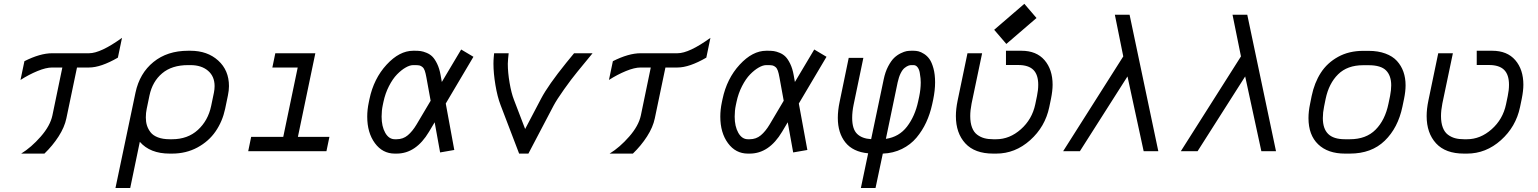

<svg xmlns="http://www.w3.org/2000/svg" viewBox="-20 -771 7841 979"><path d="M246.1 -499.5H434.1Q493.2 -499.5 602.1 -578.1L581.1 -477.1Q494.1 -426.8 434.1 -426.8H372.6L318.4 -167.5Q309.1 -122.6 278.8 -75.4Q248.5 -28.3 206.5 12.2H87.9Q139.6 -19.5 187.7 -74.5Q235.8 -129.4 247.1 -182.1L297.9 -426.8H246.1Q214.8 -426.8 170.9 -408.7Q127 -390.6 84.5 -363.3L104.5 -459Q184.6 -499.5 246.1 -499.5Z M1056.6 -230.5 1070.8 -298.8Q1074.2 -315.4 1074.2 -332Q1074.2 -381.8 1040.5 -410.4Q1006.8 -439 951.2 -439H939Q856.4 -439 806.9 -397.2Q757.3 -355.5 742.2 -284.2L728 -215.8Q723.6 -195.8 723.6 -171.9Q723.6 -149.9 729.2 -131.6Q734.9 -113.3 747.6 -96.7Q760.3 -80.1 785.2 -70.6Q810.1 -61 845.2 -61H857.4Q937 -61 989 -108.6Q1041 -156.2 1056.6 -230.5ZM857.4 12.2H845.2Q745.1 12.2 692.9 -47.9L644 187.5H568.8L670.9 -298.8Q691.9 -397.5 762.5 -454.8Q833 -512.2 939 -512.2H951.2Q1037.6 -512.2 1092.5 -462.4Q1147.5 -412.6 1147.5 -332Q1147.5 -310.1 1142.1 -284.2L1127.9 -215.8Q1114.3 -151.9 1079.3 -101.1Q1044.4 -50.3 986.6 -19Q928.7 12.2 857.4 12.2Z M1644.5 0H1245.6L1260.7 -73.2H1424.3L1498 -426.8H1368.7L1383.8 -499.5H1587.9L1499 -73.2H1659.7Z M2167.5 -99.1Q2101.1 12.2 2002.4 12.2H1993.2Q1930.7 12.2 1891.6 -41Q1852.5 -94.2 1852.5 -176.3Q1852.5 -211.9 1860.4 -249L1863.8 -265.6Q1885.7 -370.1 1951.2 -441.2Q2016.6 -512.2 2086.9 -512.2H2096.2Q2112.8 -512.2 2125.2 -510.5Q2137.7 -508.8 2155 -501.7Q2172.4 -494.6 2184.8 -482.2Q2197.3 -469.7 2209 -445.6Q2220.7 -421.4 2226.6 -388.2L2232.9 -353L2331.5 -518.6L2394 -481.4L2252.9 -243.2L2296.4 -6.3L2224.1 6.3L2196.3 -147.5ZM2175.8 -257.3 2154.3 -375.5Q2150.4 -397.5 2146 -410.2Q2141.6 -422.9 2134 -429.2Q2126.5 -435.5 2118.7 -437.3Q2110.8 -439 2096.2 -439H2086.9Q2069.8 -439 2048.1 -426.5Q2026.4 -414.1 2004.4 -391.6Q1982.4 -369.1 1963.4 -332Q1944.3 -294.9 1935.1 -251L1931.6 -234.4Q1925.8 -207 1925.8 -176.3Q1925.8 -126.5 1944.3 -93.8Q1962.9 -61 1993.2 -61H2002.4Q2035.2 -61 2059.1 -81.1Q2083 -101.1 2104 -136.2Z M2570.8 -471.7Q2569.3 -456.1 2569.3 -445.8Q2569.3 -401.4 2578.4 -348.6Q2587.4 -295.9 2600.6 -262.2L2657.7 -113.3L2739.3 -268.6Q2774.9 -336.4 2867.2 -450.7L2907.2 -499.5H3001.5L2923.8 -404.8Q2894 -368.7 2856.4 -315.7Q2818.8 -262.7 2802.7 -232.4L2674.3 12.2H2627L2532.2 -235.8Q2516.1 -277.8 2506.1 -337.9Q2496.1 -397.9 2496.1 -445.8Q2496.1 -463.4 2497.6 -479.5L2499.5 -499.5H2573.7Z M3246.6 -499.5H3434.6Q3493.7 -499.5 3602.5 -578.1L3581.5 -477.1Q3494.6 -426.8 3434.6 -426.8H3373L3318.8 -167.5Q3309.6 -122.6 3279.3 -75.4Q3249 -28.3 3207 12.2H3088.4Q3140.1 -19.5 3188.2 -74.5Q3236.3 -129.4 3247.6 -182.1L3298.3 -426.8H3246.6Q3215.3 -426.8 3171.4 -408.7Q3127.4 -390.6 3085 -363.3L3105 -459Q3185.1 -499.5 3246.6 -499.5Z M3967.8 -99.1Q3901.4 12.2 3802.7 12.2H3793.5Q3731 12.2 3691.9 -41Q3652.8 -94.2 3652.8 -176.3Q3652.8 -211.9 3660.6 -249L3664.1 -265.6Q3686 -370.1 3751.5 -441.2Q3816.9 -512.2 3887.2 -512.2H3896.5Q3913.1 -512.2 3925.5 -510.5Q3938 -508.8 3955.3 -501.7Q3972.7 -494.6 3985.1 -482.2Q3997.6 -469.7 4009.3 -445.6Q4021 -421.4 4026.9 -388.2L4033.2 -353L4131.8 -518.6L4194.3 -481.4L4053.2 -243.2L4096.7 -6.3L4024.4 6.3L3996.6 -147.5ZM3976.1 -257.3 3954.6 -375.5Q3950.7 -397.5 3946.3 -410.2Q3941.9 -422.9 3934.3 -429.2Q3926.8 -435.5 3918.9 -437.3Q3911.1 -439 3896.5 -439H3887.2Q3870.1 -439 3848.4 -426.5Q3826.7 -414.1 3804.7 -391.6Q3782.7 -369.1 3763.7 -332Q3744.6 -294.9 3735.4 -251L3731.9 -234.4Q3726.1 -207 3726.1 -176.3Q3726.1 -126.5 3744.6 -93.8Q3763.2 -61 3793.5 -61H3802.7Q3835.4 -61 3859.4 -81.1Q3883.3 -101.1 3904.3 -136.2Z M4674.8 -351.1Q4674.8 -361.3 4673.8 -371.8Q4672.9 -382.3 4669.9 -399.7Q4667 -417 4658.7 -428Q4650.4 -439 4638.2 -439H4626Q4619.1 -439 4611.3 -436Q4603.5 -433.1 4592.8 -424.8Q4582 -416.5 4572.5 -397.5Q4563 -378.4 4557.1 -351.1L4497.1 -63Q4564.5 -72.8 4605 -125.7Q4645.5 -178.7 4661.6 -253.9L4667 -278.8Q4674.8 -316.4 4674.8 -351.1ZM4369.6 187.5 4406.7 10.7Q4329.1 3.4 4290.5 -44.9Q4252 -93.3 4252 -169.9Q4252 -208 4261.2 -251.5L4307.6 -476.1H4382.3L4332.5 -236.8Q4325.2 -201.7 4325.2 -169.9Q4325.2 -112.8 4350.3 -88.4Q4375.5 -64 4421.9 -61.5L4485.8 -365.7Q4493.7 -404.3 4508.8 -432.9Q4523.9 -461.4 4539.3 -476.1Q4554.7 -490.7 4573 -499.5Q4591.3 -508.3 4603 -510.3Q4614.7 -512.2 4626 -512.2H4638.2Q4650.9 -512.2 4663.3 -509.3Q4675.8 -506.3 4691.9 -496.1Q4708 -485.8 4719.7 -469.2Q4731.4 -452.6 4739.7 -422.1Q4748 -391.6 4748 -351.1Q4748 -310.5 4738.3 -263.2L4732.9 -238.3Q4722.2 -189.5 4702.6 -147.2Q4683.1 -105 4653.1 -69.1Q4623 -33.2 4578.9 -11.5Q4534.7 10.3 4481.4 12.2L4444.3 187.5Z M5109.4 -512.2H5188.5Q5264.6 -512.2 5305.9 -464.4Q5347.2 -416.5 5347.2 -338.9Q5347.2 -308.6 5338.9 -267.1L5330.1 -224.6Q5309.1 -124.5 5232.7 -56.2Q5156.2 12.2 5059.6 12.2H5044.4Q4950.2 12.2 4902.1 -40Q4854 -92.3 4854 -179.2Q4854 -214.8 4862.8 -257.8L4913.1 -499.5H4987.8L4934.1 -243.2Q4927.2 -208 4927.2 -179.2Q4927.2 -145 4936.3 -121.1Q4945.3 -97.2 4962.2 -84.5Q4979 -71.8 4998.8 -66.4Q5018.6 -61 5044.4 -61H5059.6Q5127.9 -61 5185.3 -111.8Q5242.7 -162.6 5258.8 -239.3L5267.6 -281.7Q5273.9 -311.5 5273.9 -338.9Q5273.9 -390.1 5249 -414.8Q5224.1 -439.5 5171.9 -439.5H5109.4ZM5111.3 -546.9 5049.3 -619.1 5203.1 -751.5 5265.1 -679.2Z M5400.9 0 5707.5 -483.4 5664.6 -695.8H5739.7L5886.2 0H5811.5L5729 -381.3L5486.3 0Z M6001 0 6307.6 -483.4 6264.6 -695.8H6339.8L6486.3 0H6411.6L6329.1 -381.3L6086.4 0Z M6958.5 -438.5H6930.7Q6850.1 -438.5 6803 -392.1Q6755.9 -345.7 6739.3 -266.6L6731.4 -227.5Q6725.1 -197.3 6725.1 -168.9Q6725.1 -114.7 6752.4 -87.9Q6779.8 -61 6837.9 -61H6862.8Q6945.8 -61 6994.1 -109.9Q7042.5 -158.7 7059.6 -241.7L7067.9 -281.7Q7073.7 -311.5 7073.7 -335.9Q7073.7 -385.3 7047.4 -411.9Q7021 -438.5 6958.5 -438.5ZM7147 -335.9Q7147 -305.2 7139.2 -267.1L7130.9 -227.1Q7108.4 -119.1 7040.8 -53.5Q6973.1 12.2 6862.8 12.2H6837.9Q6750.5 12.2 6701.2 -35.2Q6651.9 -82.5 6651.9 -168.9Q6651.9 -203.1 6660.2 -242.2L6668 -281.2Q6682.1 -349.1 6714.8 -399.9Q6747.6 -450.7 6803 -481.2Q6858.4 -511.7 6930.7 -511.7H6958.5Q7006.8 -511.7 7043.9 -498Q7081.1 -484.4 7103 -460.2Q7125 -436 7136 -404.8Q7147 -373.5 7147 -335.9Z M7509.8 -512.2H7588.9Q7665 -512.2 7706.3 -464.4Q7747.6 -416.5 7747.6 -338.9Q7747.6 -308.6 7739.3 -267.1L7730.5 -224.6Q7709.5 -124.5 7633.1 -56.2Q7556.6 12.2 7460 12.2H7444.8Q7350.6 12.2 7302.5 -40Q7254.4 -92.3 7254.4 -179.2Q7254.4 -214.8 7263.2 -257.8L7313.5 -499.5H7388.2L7334.5 -243.2Q7327.6 -208 7327.6 -179.2Q7327.6 -145 7336.7 -121.1Q7345.7 -97.2 7362.5 -84.5Q7379.4 -71.8 7399.2 -66.4Q7418.9 -61 7444.8 -61H7460Q7528.3 -61 7585.7 -111.8Q7643.1 -162.6 7659.2 -239.3L7668 -281.7Q7674.3 -311.5 7674.3 -338.9Q7674.3 -390.1 7649.4 -414.8Q7624.5 -439.5 7572.3 -439.5H7509.8Z"/></svg>

Font: Anka/Coder
Style: Italic
Weight: 400
Italic angle: -12°
Monospace: yes
Version: Version 001.100